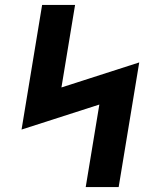

<svg xmlns="http://www.w3.org/2000/svg" viewBox="-20 -755 640 775"><path d="M326 0 381 -333 67 -232 150 -735H283L228 -402L542 -503L459 0Z"/></svg>

Font: Iosevka Etoile Extrabold
Style: Italic
Weight: 800
Italic angle: -9°
Designer: Belleve Invis
Foundry: Belleve Invis
Version: Version 22.1.2; ttfautohint (v1.8.4)